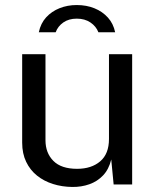

<svg xmlns="http://www.w3.org/2000/svg" viewBox="-20 -732 620 762"><path d="M266.5 10Q226 9.5 190.2 -1.8Q154.5 -13 127 -35Q99.5 -57 83.8 -89.8Q68 -122.5 68 -166V-517H160.5V-175.5Q160.5 -125 191.8 -93.5Q223 -62 286 -62Q343 -62 377.8 -91.8Q412.5 -121.5 412.5 -180.5V-517H504.5V0H431L421.5 -99Q412 -60 389.2 -36Q366.5 -12 334.8 -0.8Q303 10.5 266.5 10ZM134 -604Q141.5 -639.5 163.2 -663.2Q185 -687 216.5 -699.5Q248 -712 284.5 -712Q323.5 -712 355.2 -699Q387 -686 408.5 -662Q430 -638 437 -604H370.5Q361.5 -627.5 339 -642.8Q316.5 -658 284.5 -658Q253 -658 231.2 -642.8Q209.5 -627.5 201 -604Z"/></svg>

Font: Public Sans Thin
Style: Regular
Weight: 400
Version: Version 2.001